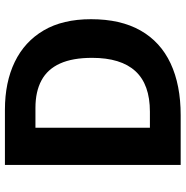

<svg xmlns="http://www.w3.org/2000/svg" viewBox="-7 -747 754 780"><g transform="rotate(-90 370.0 -357.0)"><path d="M682 -364Q682 -244 636 -163Q590 -82 502.5 -41Q415 0 292 0H90V-714H314Q426 -714 508.5 -674Q591 -634 636.5 -556.5Q682 -479 682 -364ZM525 -360Q525 -439 502 -490Q479 -541 433.5 -565.5Q388 -590 322 -590H241V-125H306Q417 -125 471 -184Q525 -243 525 -360Z"/></g></svg>

Font: Noto Sans Gujarati
Style: Regular
Weight: 400
Designer: Jelle Bosma - Monotype Design Team, Universal Thirst
Foundry: Monotype Imaging Inc.
Version: Version 2.102